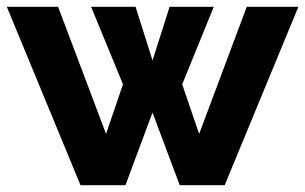

<svg xmlns="http://www.w3.org/2000/svg" viewBox="-24 -545 898 565"><path d="M702.1 -524.9H854L637.2 0H504.9L424.8 -213.9L345.2 0H212.9L-3.9 -524.9H147L288.1 -150.9L337.9 -296.9L244.1 -524.9H375L424.8 -367.2L475.1 -524.9H605L512.2 -296.9L562 -150.9Z"/></svg>

Font: Rawline ExtraBold
Style: Regular
Weight: 800
Designer: Matt McInerney, Pablo Impallari, Rodrigo Fuenzalida
Foundry: Matt McInerney, Pablo Impallari, Rodrigo Fuenzalida
Version: Version 4.020;PS 004.020;hotconv 1.0.88;makeotf.lib2.5.64775